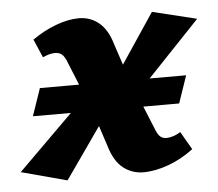

<svg xmlns="http://www.w3.org/2000/svg" viewBox="-64 -476 603 531"><g transform="rotate(-5 237.5 -210.0)"><path d="M314 8Q283 8 258.5 -11Q234 -30 221 -74L188 -175L133 -310Q126 -329 118.5 -335.5Q111 -342 99 -342Q91 -342 82 -339.5Q73 -337 65 -333L43 -384Q74 -406 108.5 -419Q143 -432 173 -432Q205 -432 229 -412Q253 -392 265 -349L298 -250L354 -113Q361 -94 368 -87.5Q375 -81 386 -81Q395 -81 405.5 -84.5Q416 -88 425 -94L454 -44Q421 -19 384 -5.5Q347 8 314 8ZM103 12 -24 -22 199 -243 239 -182ZM291 -183 251 -245 376 -432 499 -402ZM23 -173 49 -249H455L429 -173Z"/></g></svg>

Font: Ysabeau Office ExtraBold
Style: Italic
Weight: 800
Italic angle: -12°
Designer: Christian Thalmann (Catharsis Fonts)
Version: Version 2.001;gftools[0.9.30]; featfreeze: tnum,lnum,ss02